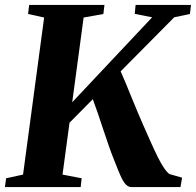

<svg xmlns="http://www.w3.org/2000/svg" viewBox="-31 -763 799 783"><path d="M-11 0 -6 -36 63 -51 149 -691.5 83.5 -706 88 -743H395L390.5 -706L310 -691.5L263.5 -346L589.5 -692.5L518.5 -706.5L522 -743H748L743.5 -706L679.5 -692.5L461 -472Q470.5 -451 481.8 -423.8Q493 -396.5 505.2 -366.5Q517.5 -336.5 529.8 -307Q542 -277.5 553.5 -252Q570 -214.5 585 -181Q600 -147.5 613.2 -121Q626.5 -94.5 638.5 -77Q650.5 -59.5 660.5 -53L711.5 -38.5L705 0H504.5Q493.5 -0.5 484.8 -8.2Q476 -16 468.2 -30.5Q460.5 -45 452 -66.2Q443.5 -87.5 432.5 -115Q423 -138.5 412.2 -169.8Q401.5 -201 390 -235.2Q378.5 -269.5 367.8 -301.5Q357 -333.5 347.5 -358.5L252.5 -262.5L224 -51L302 -36L298 0Z"/></svg>

Font: Merriweather 72pt ExtraBold
Style: Italic
Weight: 800
Italic angle: -7.8°
Version: Version 2.101